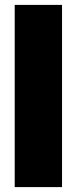

<svg xmlns="http://www.w3.org/2000/svg" viewBox="-20 -763 312 783"><path d="M40 0V-743H233V0Z"/></svg>

Font: Saira SemiCondensed Black
Style: Regular
Weight: 900
Width: 4
Designer: Hector Gatti with collaboration of the Omnibus-Type team
Foundry: Omnibus-Type
Version: Version 1.101